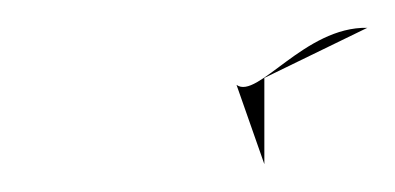

<svg xmlns="http://www.w3.org/2000/svg" viewBox="-20 -328 284 138"><path d="M150 -267 170 -210V-272L244 -308C199 -309 165 -256 150 -267Z"/></svg>

Font: bitstorm
Style: suextobl
Weight: 400
Version: Version 0.2